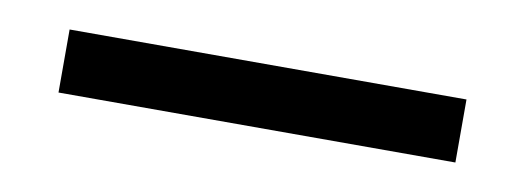

<svg xmlns="http://www.w3.org/2000/svg" viewBox="-25 -64 525 192"><g transform="rotate(10 237.5 32.0)"><path d="M36 64V0H439V64Z"/></g></svg>

Font: Lisu Bosa Medium
Style: Regular
Weight: 500
Designer: David Morse, Annie Olsen, Victor Gaultney, Frank Grießhammer (Latin)
Foundry: SIL International
Version: Version 2.000